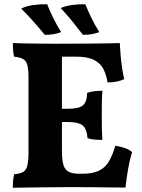

<svg xmlns="http://www.w3.org/2000/svg" viewBox="-20 -882 668 905"><path d="M40.4 -679Q60.8 -678 90.8 -677.5Q120.8 -677 154.2 -676.5Q187.6 -676 218.6 -676Q249.6 -676 272 -676V-170.4Q272 -128 279 -104.7Q286 -81.4 304.2 -72.2Q322.4 -63 355.2 -63L329.4 0Q302.6 0 261.3 0.3Q220 0.6 175.9 1.1Q131.8 1.6 95 2.1Q58.2 2.6 40.4 3Q40.4 -15.4 42 -32.4Q43.6 -49.4 47.2 -61Q74.2 -63 88.9 -71.3Q103.6 -79.6 109 -101.9Q114.4 -124.2 114.4 -167.4V-514.2Q114.4 -554.4 109 -575Q103.6 -595.6 88.9 -603.7Q74.2 -611.8 46.6 -615Q43 -627.2 41.7 -645.6Q40.4 -664 40.4 -679ZM523.8 -195Q549.6 -191.2 570.4 -183.5Q591.2 -175.8 602.6 -165Q591.6 -130 583.8 -85.5Q576 -41 571.6 2Q546 2 506 1.5Q466 1 419.7 0.5Q373.4 0 329.4 0L355.2 -63H367.8Q416.6 -63 446.1 -77.2Q475.6 -91.4 493 -120.6Q510.4 -149.8 523.8 -195ZM462.8 -454.2Q460.8 -429.4 460.2 -401.5Q459.6 -373.6 459.6 -340.4Q459.6 -304.8 460.2 -275.3Q460.8 -245.8 462.8 -222.6Q440.4 -222.6 423.9 -224.2Q407.4 -225.8 392.8 -230.6Q388.8 -276 368.7 -291.5Q348.6 -307 297.8 -307H234.8V-369.2H297.8Q351.6 -369.2 370.7 -385.2Q389.8 -401.2 390.8 -444.2Q406.2 -450 425.1 -452.1Q444 -454.2 462.8 -454.2ZM544.6 -679Q546 -654.8 548.4 -623.6Q550.8 -592.4 555.4 -561.8Q560 -531.2 565.6 -509Q550.4 -502 531.8 -497.7Q513.2 -493.4 487 -493.4Q481.6 -527.4 468.4 -554.9Q455.2 -582.4 424.6 -598.7Q394 -615 338.6 -615H237.2L266 -676Q342.2 -676 395.6 -676.5Q449 -677 484.7 -677.5Q520.4 -678 544.6 -679ZM191 -717.8Q163.6 -751.2 136.8 -781.4Q110 -811.6 80 -841.6Q103.6 -853.6 137.4 -858.2Q171.2 -862.8 202.4 -862Q213.6 -832.4 231.1 -796.9Q248.6 -761.4 268.2 -730.6Q250.8 -724.2 232.8 -721Q214.8 -717.8 191 -717.8ZM371 -717.8Q344.8 -751.8 319.5 -782.9Q294.2 -814 266 -844Q288.4 -854.2 320.4 -858.5Q352.4 -862.8 382.4 -862Q393.6 -832.4 411.1 -796.9Q428.6 -761.4 448.2 -730.6Q430.8 -724.2 412.8 -721Q394.8 -717.8 371 -717.8Z"/></svg>

Font: Vollkorn
Style: Regular
Weight: 400
Designer: Friedrich Althausen
Foundry: Friedrich Althausen
Version: Version 4.104